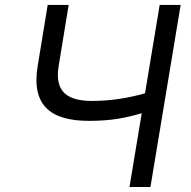

<svg xmlns="http://www.w3.org/2000/svg" viewBox="-20 -747 762 767"><path d="M170.5 -727.3 130.7 -484.4C103.7 -323.9 184.7 -264.2 335.2 -264.2C425.4 -264.2 481.2 -275.9 546.2 -294.7L497.2 0H581L701.7 -727.3H617.9L559.3 -374.3C493.3 -355.5 423.3 -343.8 348 -343.8C254.3 -343.8 196 -376.4 214.5 -484.4L254.3 -727.3Z"/></svg>

Font: Margiela Sans
Style: Italic
Weight: 400
Italic angle: -9.39999°
Designer: Stefan Endress, Andreas Faust
Version: Version 1.100;FEAKit 1.0